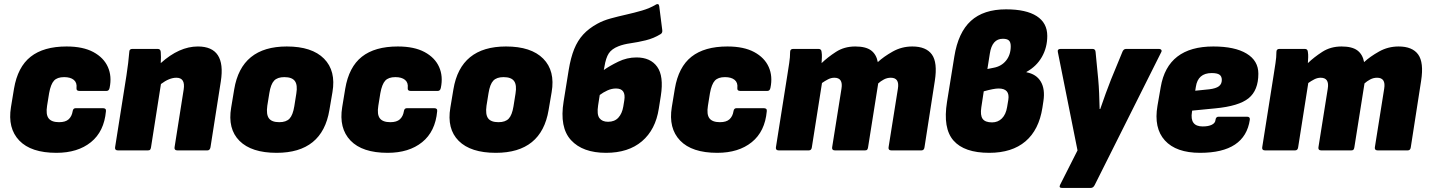

<svg xmlns="http://www.w3.org/2000/svg" viewBox="-20 -741 7039 946"><path d="M258 12Q133 12 75 -48.5Q17 -109 34 -213L49 -304Q67 -411 131 -461.5Q195 -512 308 -512Q389 -512 440 -484.5Q491 -457 511.5 -411Q532 -365 520 -308Q517 -293 505 -293H371Q355 -293 357 -308Q360 -334 343.5 -347.5Q327 -361 296 -361Q262 -361 246 -343.5Q230 -326 222 -282L212 -220Q205 -177 219.5 -158Q234 -139 271 -139Q303 -139 318.5 -153.5Q334 -168 338 -193Q340 -208 353 -208H487Q504 -208 502 -193Q493 -93 428 -40.5Q363 12 258 12Z M561 0Q545 0 547 -15L603 -369Q608 -402 611.5 -430.5Q615 -459 617 -485Q617 -500 632 -500H757Q771 -500 772 -485Q774 -462 772 -430Q863 -512 955 -512Q1095 -512 1068 -340L1017 -15Q1014 0 1002 0H854Q838 0 840 -15L885 -300Q894 -358 849 -358Q814 -358 773 -327L724 -15Q723 -8 720 -4Q717 0 709 0Z M1343 12Q1219 12 1160 -47Q1101 -106 1119 -211L1134 -301Q1169 -512 1393 -512Q1517 -512 1576.5 -452Q1636 -392 1618 -287L1603 -199Q1568 12 1343 12ZM1356 -139Q1390 -139 1406.5 -156.5Q1423 -174 1430 -217L1440 -280Q1447 -322 1433 -341.5Q1419 -361 1381 -361Q1347 -361 1330.5 -343.5Q1314 -326 1307 -282L1297 -220Q1291 -177 1305 -158Q1319 -139 1356 -139Z M1890 12Q1765 12 1707 -48.5Q1649 -109 1666 -213L1681 -304Q1699 -411 1763 -461.5Q1827 -512 1940 -512Q2021 -512 2072 -484.5Q2123 -457 2143.5 -411Q2164 -365 2152 -308Q2149 -293 2137 -293H2003Q1987 -293 1989 -308Q1992 -334 1975.5 -347.5Q1959 -361 1928 -361Q1894 -361 1878 -343.5Q1862 -326 1854 -282L1844 -220Q1837 -177 1851.5 -158Q1866 -139 1903 -139Q1935 -139 1950.5 -153.5Q1966 -168 1970 -193Q1972 -208 1985 -208H2119Q2136 -208 2134 -193Q2125 -93 2060 -40.5Q1995 12 1890 12Z M2423 12Q2299 12 2240 -47Q2181 -106 2199 -211L2214 -301Q2249 -512 2473 -512Q2597 -512 2656.5 -452Q2716 -392 2698 -287L2683 -199Q2648 12 2423 12ZM2436 -139Q2470 -139 2486.5 -156.5Q2503 -174 2510 -217L2520 -280Q2527 -322 2513 -341.5Q2499 -361 2461 -361Q2427 -361 2410.5 -343.5Q2394 -326 2387 -282L2377 -220Q2371 -177 2385 -158Q2399 -139 2436 -139Z M2966 12Q2851 12 2793.5 -50.5Q2736 -113 2757 -241L2782 -396Q2792 -457 2809 -499Q2826 -541 2853.5 -571Q2881 -601 2923 -624Q2952 -640 2988.5 -650Q3025 -660 3065 -669Q3105 -678 3143 -689Q3181 -700 3211 -718Q3217 -722 3222 -720.5Q3227 -719 3228 -711L3243 -593Q3245 -579 3235 -573Q3201 -552 3162 -542.5Q3123 -533 3087.5 -528Q3052 -523 3027 -513Q2994 -500 2979.5 -478Q2965 -456 2958 -412L2955 -396Q2983 -416 3026 -437Q3069 -458 3116 -458Q3185 -458 3218 -412Q3251 -366 3236 -269L3226 -206Q3210 -102 3143 -45Q3076 12 2966 12ZM2927 -222Q2920 -177 2933.5 -159Q2947 -141 2976 -141Q3008 -141 3026.5 -161Q3045 -181 3051 -216L3056 -247Q3065 -305 3015 -305Q2994 -305 2973 -295.5Q2952 -286 2935 -273Z M3514 12Q3389 12 3331 -48.5Q3273 -109 3290 -213L3305 -304Q3323 -411 3387 -461.5Q3451 -512 3564 -512Q3645 -512 3696 -484.5Q3747 -457 3767.5 -411Q3788 -365 3776 -308Q3773 -293 3761 -293H3627Q3611 -293 3613 -308Q3616 -334 3599.5 -347.5Q3583 -361 3552 -361Q3518 -361 3502 -343.5Q3486 -326 3478 -282L3468 -220Q3461 -177 3475.5 -158Q3490 -139 3527 -139Q3559 -139 3574.5 -153.5Q3590 -168 3594 -193Q3596 -208 3609 -208H3743Q3760 -208 3758 -193Q3749 -93 3684 -40.5Q3619 12 3514 12Z M3817 0Q3801 0 3803 -15L3859 -369Q3864 -402 3868.5 -430.5Q3873 -459 3873 -485Q3873 -500 3888 -500H4013Q4027 -500 4028 -485Q4030 -473 4029.5 -459Q4029 -445 4028 -430Q4058 -459 4099 -485.5Q4140 -512 4194 -512Q4246 -512 4272 -492.5Q4298 -473 4305 -435Q4334 -462 4378.5 -487Q4423 -512 4475 -512Q4543 -512 4571.5 -472.5Q4600 -433 4586 -343L4535 -15Q4533 0 4520 0H4372Q4356 0 4358 -15L4404 -304Q4413 -358 4369 -358Q4351 -358 4335 -349.5Q4319 -341 4307 -330L4257 -15Q4256 -8 4253 -4Q4250 0 4242 0H4094Q4078 0 4080 -15L4126 -304Q4135 -358 4091 -358Q4075 -358 4059.5 -350Q4044 -342 4030 -332L3980 -15Q3978 0 3965 0Z M4854 12Q4731 12 4678 -48.5Q4625 -109 4646 -239L4682 -462Q4701 -581 4763.5 -638Q4826 -695 4937 -695Q5036 -695 5088 -661.5Q5140 -628 5140 -564Q5140 -507 5113.5 -460.5Q5087 -414 5038 -387L5037 -385Q5086 -376 5108 -339Q5130 -302 5121 -243L5116 -210Q5099 -101 5032.5 -44.5Q4966 12 4854 12ZM4845 -401 4875 -407Q4914 -414 4937 -442.5Q4960 -471 4960 -513Q4960 -533 4951 -541.5Q4942 -550 4921 -550Q4868 -550 4857 -477ZM4868 -138Q4897 -138 4916.5 -157.5Q4936 -177 4942 -213L4948 -249Q4957 -305 4900 -305Q4877 -305 4827 -291L4815 -212Q4809 -173 4821.5 -155.5Q4834 -138 4868 -138Z M5213 185Q5196 185 5203 170L5289 0L5192 -485Q5189 -500 5206 -500H5363Q5377 -500 5378 -485L5391 -351Q5394 -318 5395.5 -281.5Q5397 -245 5398 -204H5401Q5415 -245 5428 -280.5Q5441 -316 5454 -349L5510 -485Q5512 -491 5516.5 -495.5Q5521 -500 5528 -500H5691Q5698 -500 5701.5 -495.5Q5705 -491 5702 -485L5374 170Q5367 185 5354 185Z M5893 12Q5775 12 5719.5 -49Q5664 -110 5683 -220L5699 -312Q5733 -512 5958 -512Q6064 -512 6122 -477Q6180 -442 6180 -378Q6180 -296 6132 -257Q6084 -218 5967 -207L5854 -196L5853 -190Q5841 -118 5906 -118Q5934 -118 5951 -126.5Q5968 -135 5969 -151Q5971 -166 5984 -166H6124Q6140 -166 6138 -151Q6114 12 5893 12ZM5869 -294 5938 -301Q5971 -305 5985.5 -316Q6000 -327 6000 -347Q6000 -365 5988.5 -373Q5977 -381 5950 -381Q5882 -381 5872 -313Z M6213 0Q6197 0 6199 -15L6255 -369Q6260 -402 6264.5 -430.5Q6269 -459 6269 -485Q6269 -500 6284 -500H6409Q6423 -500 6424 -485Q6426 -473 6425.5 -459Q6425 -445 6424 -430Q6454 -459 6495 -485.5Q6536 -512 6590 -512Q6642 -512 6668 -492.5Q6694 -473 6701 -435Q6730 -462 6774.5 -487Q6819 -512 6871 -512Q6939 -512 6967.5 -472.5Q6996 -433 6982 -343L6931 -15Q6929 0 6916 0H6768Q6752 0 6754 -15L6800 -304Q6809 -358 6765 -358Q6747 -358 6731 -349.5Q6715 -341 6703 -330L6653 -15Q6652 -8 6649 -4Q6646 0 6638 0H6490Q6474 0 6476 -15L6522 -304Q6531 -358 6487 -358Q6471 -358 6455.5 -350Q6440 -342 6426 -332L6376 -15Q6374 0 6361 0Z"/></svg>

Font: Sofia Sans ExtraBlack
Style: Italic
Weight: 1000
Italic angle: -9°
Designer: Botio Nikoltchev, Ani Petrova
Foundry: lettersoup
Version: Version 4.100; ttfautohint (v1.8.4.7-5d5b)